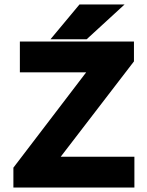

<svg xmlns="http://www.w3.org/2000/svg" viewBox="-20 -840 660 860"><path d="M582 0V-138H252L580 -565V-654H69V-516H366L40 -89V0ZM336 -820 206 -664H368L538 -820Z"/></svg>

Font: Falling Sky
Style: ExBd
Weight: 400
Designer: Paul D. Hunt
Foundry: Adobe Systems Incorporated
Version: Version 1.02